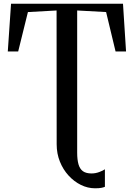

<svg xmlns="http://www.w3.org/2000/svg" viewBox="-20 -763 722 1035"><path d="M492.5 252Q453 252 416 233.8Q379 215.5 349.5 183.2Q320 151 302.8 108Q285.5 65 285.5 15L285 -706.5L130.5 -698L78 -485.5H22L39.5 -743H643L659.5 -485.5H603L552 -698L396 -706.5V60Q396 98 403.2 123Q410.5 148 427.2 160Q444 172 473.5 172Q495 172 515.5 164.2Q536 156.5 545.5 149.5V244Q539 247 526.8 249.5Q514.5 252 492.5 252Z"/></svg>

Font: Merriweather 96pt
Style: Regular
Weight: 400
Version: Version 2.100